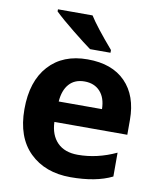

<svg xmlns="http://www.w3.org/2000/svg" viewBox="-86 -835 763 913"><g transform="rotate(10 295.5 -378.0)"><path d="M300.8 -556.2Q418.9 -556.2 483.4 -490.2Q547.9 -424.3 547.9 -308.1V-235.8H195.8Q198.2 -172.4 233.4 -136.7Q268.6 -101.1 332 -101.1Q425.8 -101.1 517.1 -144V-28.8Q439.5 9.8 316.4 9.8Q193.4 9.8 119.1 -63Q44.9 -135.7 44.9 -271Q44.9 -406.2 113.3 -481.4Q181.6 -556.6 300.8 -556.2ZM199.2 -335H408.2Q407.2 -389.6 379.4 -419.9Q351.6 -450.2 304.2 -450.2Q256.8 -450.2 230 -419.9Q203.1 -389.6 199.2 -335ZM119.6 -766.1H286.6Q317.4 -716.8 401.4 -619.1V-606H302.7Q272 -627.9 212.4 -675.8Q152.8 -723.6 119.6 -755.9Z"/></g></svg>

Font: OpenSans-Bold
Style: Bold
Weight: 700
Foundry: Ascender Corporation
Version: Version 1.10